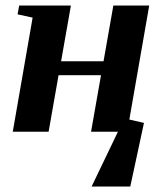

<svg xmlns="http://www.w3.org/2000/svg" viewBox="-20 -479 595 698"><path d="M347.2 -205.6H192.9L156.7 0H26.4L98.6 -415L43.9 -426.8L49.8 -459H237.8L202.1 -256.3H356.4L392.1 -459H522.5L450.2 -44.4L503.4 -32.2L453.6 199.2H313L408.7 0H311Z"/></svg>

Font: Tinos
Style: Bold Italic
Weight: 700
Italic angle: -16.333°
Designer: Steve Matteson
Foundry: Monotype Imaging Inc.
Version: Version 1.23